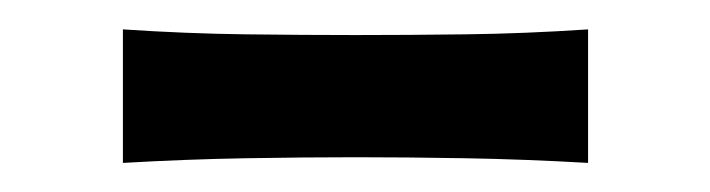

<svg xmlns="http://www.w3.org/2000/svg" viewBox="-20 -382 488 132"><path d="M64.5 -270V-361.8Q107.9 -358.9 148.7 -358.4Q189.5 -357.9 224.6 -357.9Q259.8 -357.9 300.3 -358.4Q340.8 -358.9 384.3 -361.8V-270Q340.8 -272.5 300.3 -273.2Q259.8 -273.9 224.6 -273.9Q189.5 -273.9 148.7 -273.2Q107.9 -272.5 64.5 -270Z"/></svg>

Font: Pinar DS1 Medium
Style: Regular
Weight: 500
Designer: Amin Abedi
Version: Version 3.000